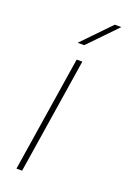

<svg xmlns="http://www.w3.org/2000/svg" viewBox="-138 -748 528 796"><g transform="rotate(20 126.5 -350.0)"><path d="M45 0 125 -510H150L70 0ZM105 -577 224 -700H253L134 -577Z"/></g></svg>

Font: MuseoModerno Thin Thin
Style: Italic
Weight: 250
Italic angle: -9°
Version: Version 1.003